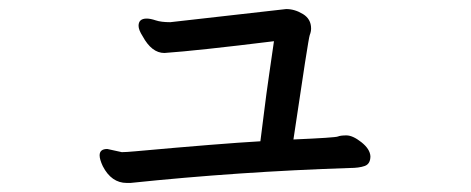

<svg xmlns="http://www.w3.org/2000/svg" viewBox="-20 -409 1040 424"><path d="M268 -5H260Q226 -5 207 -42Q200 -57 200 -66Q200 -80 217 -80L249 -73Q258 -73 280 -75Q468 -92 555 -97Q558 -119 563 -160Q568 -201 574.5 -245.5Q581 -290 585 -318Q415 -297 343 -292Q315 -292 295 -329Q286 -343 286 -352Q286 -368 304 -368Q312 -368 324 -364Q336 -360 356 -360L612 -389Q631 -389 649 -378Q667 -367 667 -346Q667 -339 664 -331.5Q661 -324 628 -101Q720 -105 726 -107.5Q732 -110 745 -110Q759 -110 778 -95Q797 -80 798 -64Q798 -47 785.5 -42.5Q773 -38 752 -38Q507 -30 268 -5Z"/></svg>

Font: ToneOZ-Pinyin-WenKai-Medium
Style: Medium
Weight: 700
Designer: Fontworks Inc.
Foundry: ToneOZ
Version: Version 0.240331